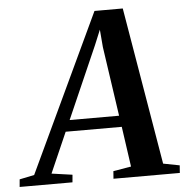

<svg xmlns="http://www.w3.org/2000/svg" viewBox="-126 -797 820 849"><g transform="rotate(-5 284.0 -373.0)"><path d="M-73 0 -70 -33.5 -4.5 -47 324.5 -746.5H450L568 -47.5L640.5 -33.5L638 0H343.5L346 -33.5L425.5 -47L400 -225.5H151L72.5 -46.5L164.5 -33.5L161.5 0ZM173 -275.5H392.5L347.5 -584L341 -662L313.5 -595.5Z"/></g></svg>

Font: Merriweather 72pt SemiBold
Style: Italic
Weight: 600
Italic angle: -7.8°
Version: Version 2.101